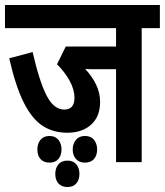

<svg xmlns="http://www.w3.org/2000/svg" viewBox="-20 -642 662 771"><path d="M549 -529V9H446V-364H371Q360 -364 347 -364Q334 -364 322 -365Q349 -337 365.5 -303Q382 -269 382 -233Q382 -174 346 -141.5Q310 -109 250 -109Q194 -109 151.5 -136.5Q109 -164 76 -229Q43 -294 17 -408L111 -433Q138 -315 167 -258.5Q196 -202 238 -202Q279 -202 279 -249Q279 -283 259.5 -318Q240 -353 209 -384L244 -455H446V-529H0V-622H622V-529ZM272 -42Q272 -65 285 -80.5Q298 -96 321 -96Q345 -96 357.5 -80.5Q370 -65 370 -42Q370 -18 357.5 -3.5Q345 11 321 11Q298 11 285 -3.5Q272 -18 272 -42ZM130 -42Q130 -65 142.5 -80.5Q155 -96 179 -96Q202 -96 214.5 -80.5Q227 -65 227 -42Q227 -18 214.5 -3.5Q202 11 179 11Q155 11 142.5 -3.5Q130 -18 130 -42ZM202 57Q202 33 214.5 18Q227 3 251 3Q274 3 286.5 18Q299 33 299 57Q299 80 286.5 94.5Q274 109 251 109Q227 109 214.5 94.5Q202 80 202 57Z"/></svg>

Font: Noto Sans ExtraCondensed SemiBold
Style: Italic
Weight: 600
Width: 2
Italic angle: -12°
Designer: Monotype Design Team
Foundry: Monotype Imaging Inc.
Version: Version 2.013; ttfautohint (v1.8.4.7-5d5b)